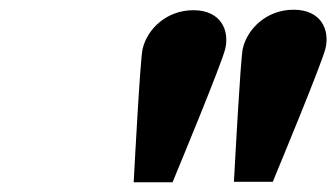

<svg xmlns="http://www.w3.org/2000/svg" viewBox="-20 -713 692 395"><path d="M256.1 -357.5 255 -338H335L342.6 -356.5C345.2 -362.9 436.5 -582.6 443.5 -613C452.2 -650.8 434.4 -692 377.8 -692C322.9 -692 282.9 -653.6 273.3 -612C268.4 -590.7 256.5 -364.2 256.1 -357.5ZM462.4 -359.3 461.2 -339H541.2L548.8 -357.5C551.4 -363.9 642.7 -583.6 649.8 -614C658.5 -651.8 640.6 -693 584 -693C529.1 -693 489.1 -654.6 479.5 -613C474.7 -592.2 462.7 -364.2 462.4 -359.3Z"/></svg>

Font: Linux Libertine Mono O 
Style: Mono Bold Oblique
Weight: 400
Italic angle: -13°
Designer: Philipp H. Poll
Foundry: Philipp H. Poll
Version: Version 5.1.7